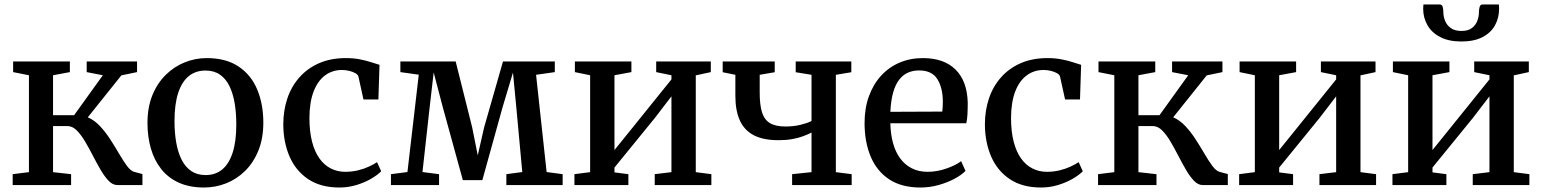

<svg xmlns="http://www.w3.org/2000/svg" viewBox="-20 -825 6876 856"><path d="M36.5 0V-48.5L109 -57.5V-489.5L38.5 -503.5V-551H291.5V-503.5L216.5 -489.5V-311.5H310.5L438.5 -489.5L366.5 -503.5V-551H591V-503.5L521 -489L371.5 -302Q401.5 -289 426.5 -262Q451.5 -235 472.5 -202.2Q493.5 -169.5 511.8 -138.2Q530 -107 546.2 -85.2Q562.5 -63.5 577.5 -59L615 -49V0H503Q482.5 0 464.2 -19Q446 -38 428.5 -68Q411 -98 393.8 -131.5Q376.5 -165 358.8 -195Q341 -225 321.8 -244Q302.5 -263 280.5 -263H216.5V-57.5L297 -48.5V0Z M637.5 -276.5Q637.5 -347 659.5 -400.8Q681.5 -454.5 719.2 -491.5Q757 -528.5 804 -547.2Q851 -566 901.5 -566Q988 -566 1044 -528.2Q1100 -490.5 1127 -425.5Q1154 -360.5 1154 -278.5Q1154 -208 1132 -153.8Q1110 -99.5 1072.5 -62.8Q1035 -26 987.8 -7.5Q940.5 11 890 11Q825 11 777.5 -10.5Q730 -32 699 -71Q668 -110 652.8 -162.5Q637.5 -215 637.5 -276.5ZM896.5 -44.5Q940.5 -44.5 970.8 -69.5Q1001 -94.5 1017.2 -144.5Q1033.5 -194.5 1033.5 -270Q1033.5 -322 1026 -365.8Q1018.5 -409.5 1002.5 -442Q986.5 -474.5 960.2 -492.5Q934 -510.5 896.5 -510.5Q852.5 -510.5 821.8 -485.8Q791 -461 774.5 -411Q758 -361 758 -285Q758 -232.5 765.8 -188.8Q773.5 -145 790 -112.5Q806.5 -80 833 -62.2Q859.5 -44.5 896.5 -44.5Z M1493.5 11Q1410 11 1354.5 -26Q1299 -63 1271.2 -126.5Q1243.5 -190 1243 -270Q1243 -332 1261 -385.8Q1279 -439.5 1314.8 -480Q1350.5 -520.5 1402.5 -543.2Q1454.5 -566 1522 -566Q1557 -566 1585.8 -560.2Q1614.5 -554.5 1636.2 -547.2Q1658 -540 1672 -536L1667 -381.5H1600.5L1578 -483.5Q1576 -492 1564.8 -498.5Q1553.5 -505 1537.5 -509Q1521.5 -513 1504.5 -513Q1462 -513 1429.5 -489Q1397 -465 1378.5 -417.8Q1360 -370.5 1359.5 -299.5Q1359.5 -239 1371.2 -193.5Q1383 -148 1404.5 -118.2Q1426 -88.5 1455.2 -73.8Q1484.5 -59 1519 -59Q1549 -59 1575.8 -65.5Q1602.5 -72 1624.2 -82Q1646 -92 1661 -102L1679.5 -61.5Q1663.5 -45 1634.8 -28.2Q1606 -11.5 1569.5 -0.2Q1533 11 1493.5 11Z M1723 0V-48.5L1796.5 -58L1847 -492L1765 -503.5V-551H2011.5L2085 -257.5L2110 -132.5L2138.5 -257.5L2222.5 -551H2453.5V-503.5L2370 -491.5L2417 -58L2488.5 -48.5V0H2237.5V-48.5L2308.5 -58L2282 -345L2267 -501.5L2220.5 -346.5L2130.5 -22H2043.5L1954 -347.5L1913.5 -502L1895.5 -346.5L1863.5 -58L1937.5 -48.5V0Z M2541 0V-48.5L2611 -57.5V-489.5L2543 -503.5V-551H2795V-503.5L2719.5 -489.5V-156L2788.5 -241.5L2973.5 -471V-489.5L2905.5 -503.5V-551H3149V-503.5L3082 -489V-57.5L3151.5 -48.5V0H2899V-48.5L2973.5 -57.5V-395.5L2899.5 -299L2719.5 -78V-56.5L2781.5 -48.5V0Z M3511.5 0V-48.5L3598 -57.5V-234Q3581.5 -225.5 3560 -217.5Q3538.5 -209.5 3511.5 -204.8Q3484.5 -200 3451 -200Q3383 -200 3340.8 -222Q3298.5 -244 3278.5 -288Q3258.5 -332 3258.5 -398V-491.5L3202 -503V-551H3434V-503L3367 -491.5V-412Q3367 -357.5 3377.2 -324.5Q3387.5 -291.5 3412.5 -276.2Q3437.5 -261 3482 -261Q3518.5 -261 3549.8 -268.8Q3581 -276.5 3598 -285.5V-491.5L3527.5 -503V-551H3775.5V-503L3706.5 -491.5V-57.5L3777 -48.5V0Z M4083.5 11Q3999.5 11 3944.2 -25.5Q3889 -62 3861.8 -127Q3834.5 -192 3834.5 -276.5Q3834.5 -342.5 3854 -396Q3873.5 -449.5 3908.2 -487.5Q3943 -525.5 3990.5 -545.8Q4038 -566 4094.5 -566Q4188.5 -566 4240.2 -514.8Q4292 -463.5 4294.5 -367.5Q4294.5 -337 4293.2 -314.5Q4292 -292 4288 -275.5H3949.5Q3950.5 -227.5 3961.2 -187.8Q3972 -148 3993 -119.2Q4014 -90.5 4044.8 -74.8Q4075.5 -59 4116 -59Q4157.5 -59 4199.8 -73.8Q4242 -88.5 4265 -106.5L4284.5 -63Q4266.5 -44.5 4235 -27.8Q4203.5 -11 4164.2 0Q4125 11 4083.5 11ZM3949.5 -326.5 4181 -327.5Q4182 -336.5 4182.8 -348.8Q4183.5 -361 4183.5 -371Q4183.5 -433 4159.2 -472Q4135 -511 4077.5 -511Q4051 -511 4028.8 -501.5Q4006.5 -492 3989.5 -470.5Q3972.5 -449 3962.2 -413.5Q3952 -378 3949.5 -326.5Z M4621.5 11Q4538 11 4482.5 -26Q4427 -63 4399.2 -126.5Q4371.5 -190 4371 -270Q4371 -332 4389 -385.8Q4407 -439.5 4442.8 -480Q4478.5 -520.5 4530.5 -543.2Q4582.5 -566 4650 -566Q4685 -566 4713.8 -560.2Q4742.5 -554.5 4764.2 -547.2Q4786 -540 4800 -536L4795 -381.5H4728.5L4706 -483.5Q4704 -492 4692.8 -498.5Q4681.5 -505 4665.5 -509Q4649.5 -513 4632.5 -513Q4590 -513 4557.5 -489Q4525 -465 4506.5 -417.8Q4488 -370.5 4487.5 -299.5Q4487.5 -239 4499.2 -193.5Q4511 -148 4532.5 -118.2Q4554 -88.5 4583.2 -73.8Q4612.5 -59 4647 -59Q4677 -59 4703.8 -65.5Q4730.5 -72 4752.2 -82Q4774 -92 4789 -102L4807.5 -61.5Q4791.5 -45 4762.8 -28.2Q4734 -11.5 4697.5 -0.2Q4661 11 4621.5 11Z M4875.5 0V-48.5L4948 -57.5V-489.5L4877.5 -503.5V-551H5130.5V-503.5L5055.5 -489.5V-311.5H5149.5L5277.5 -489.5L5205.5 -503.5V-551H5430V-503.5L5360 -489L5210.5 -302Q5240.5 -289 5265.5 -262Q5290.5 -235 5311.5 -202.2Q5332.5 -169.5 5350.8 -138.2Q5369 -107 5385.2 -85.2Q5401.5 -63.5 5416.5 -59L5454 -49V0H5342Q5321.5 0 5303.2 -19Q5285 -38 5267.5 -68Q5250 -98 5232.8 -131.5Q5215.5 -165 5197.8 -195Q5180 -225 5160.8 -244Q5141.5 -263 5119.5 -263H5055.5V-57.5L5136 -48.5V0Z M5504.5 0V-48.5L5574.5 -57.5V-489.5L5506.5 -503.5V-551H5758.5V-503.5L5683 -489.5V-156L5752 -241.5L5937 -471V-489.5L5869 -503.5V-551H6112.5V-503.5L6045.5 -489V-57.5L6115 -48.5V0H5862.5V-48.5L5937 -57.5V-395.5L5863 -299L5683 -78V-56.5L5745 -48.5V0Z M6188 0V-48.5L6258 -57.5V-489.5L6190 -503.5V-551H6442V-503.5L6366.5 -489.5V-156L6435.5 -241.5L6620.5 -471V-489.5L6552.5 -503.5V-551H6796V-503.5L6729 -489V-57.5L6798.5 -48.5V0H6546V-48.5L6620.5 -57.5V-395.5L6546.5 -299L6366.5 -78V-56.5L6428.5 -48.5V0ZM6399 -805Q6409.5 -805 6412.2 -793.5Q6415 -782 6415 -769.5Q6415 -752.5 6422.2 -733.2Q6429.5 -714 6447.2 -700.5Q6465 -687 6496 -687Q6526 -687 6543 -700.5Q6560 -714 6566.8 -733.2Q6573.5 -752.5 6573.5 -769.5Q6573.5 -782 6576.5 -793.5Q6579.5 -805 6589.5 -805H6662.5Q6663 -801 6663.2 -795.5Q6663.5 -790 6663.5 -786Q6663.5 -746 6645.5 -712.8Q6627.5 -679.5 6590 -659.8Q6552.5 -640 6495 -640Q6439 -640 6401 -659.8Q6363 -679.5 6344 -712.8Q6325 -746 6325 -786Q6325 -791 6325.5 -795.5Q6326 -800 6326 -805Z"/></svg>

Font: Merriweather 28pt Medium
Style: Regular
Weight: 500
Version: Version 2.100